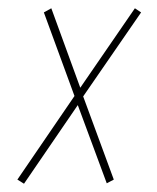

<svg xmlns="http://www.w3.org/2000/svg" viewBox="-20 -521 379 464"><path d="M38 -77 22 -87 160 -289 86 -491 104 -501 174 -309 306 -501 321 -491 181 -288 255 -87 238 -78 168 -267Z"/></svg>

Font: Georama Condensed Thin
Style: Italic
Weight: 100
Width: 3
Italic angle: -9°
Designer: Jean-Baptiste Levee
Foundry: Production Type
Version: Version 1.000